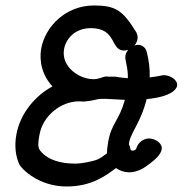

<svg xmlns="http://www.w3.org/2000/svg" viewBox="-20 -680 701 701"><path d="M130.5 -502.7C127.5 -485.7 118.9 -421.6 171.6 -364.5C111.9 -332.6 53.9 -269.1 39.5 -187.3C32.9 -150 36 -110.9 50.5 -80C57.8 -64.5 119.9 0.9 223.5 0.9C316 0.9 368.3 -40.4 403.6 -66.4C416.5 -57.3 431 -51.8 449.1 -50.9H451.8C473.6 -50.9 496.1 -60 514.9 -73.6C534.7 -88.2 562.8 -108.2 569.5 -130.9L570.3 -135.5C574.2 -157.3 545.4 -174.5 523.6 -174.5C504.5 -174.5 483.6 -159.1 478.4 -140C477.7 -136 472.9 -130 464.8 -130C452.1 -130 459.1 -139.1 450.6 -152.7C450.8 -155.3 451.1 -157.8 451.5 -160.3C458 -196.9 495.5 -236.1 515.3 -318.2C609.5 -327 624.8 -356.7 626.5 -366.4C630.3 -388.2 600.7 -405.5 578.8 -405.5C568.7 -405.5 573.5 -403.4 526.5 -397.3C527.7 -430 523.3 -461.8 515.1 -492.7C511.9 -505.5 498.4 -516.4 483.8 -516.4H482C478.4 -516.4 474.4 -514.5 470.6 -513.6C476.3 -520 480.5 -528.2 482.1 -537.3C483.5 -545.5 481.1 -557.3 476.7 -563.6C428.3 -641.7 402.8 -660 322.8 -660C218.7 -660 144.4 -581.5 130.5 -502.7ZM268.4 -310C277.5 -310 283.7 -309.1 283.7 -309.1C329.8 -312.7 326.2 -318.2 351.8 -319.1H366.3C375.4 -319.1 371.6 -318.2 435.7 -315.5C414.6 -237.9 387.2 -231.1 375.1 -162.7C372.4 -147.3 370.4 -130.9 370.3 -120C338.7 -95.5 333.3 -95.5 296.4 -87.3C282.3 -84.5 267.4 -82.7 253.8 -82.7C205.6 -82.7 156.6 -93.6 127.4 -129.1C116.7 -142 119.6 -162.1 122.9 -181.1L124.2 -188.2C136.5 -258.1 202.9 -310 268.4 -310ZM320.8 -390.9C269.2 -390.9 202.4 -436.2 213.9 -500.9C219.9 -534.9 250.6 -577.3 311.9 -577.3C406.8 -577.3 382.3 -495.5 432.9 -495.5C438.3 -495.5 443.1 -496.4 447.9 -498.2C443.2 -491.8 439.3 -485.5 437.9 -477.3C434.9 -460.7 447.6 -437 446.9 -394.5C431.6 -395.5 416.5 -397.3 401.5 -400H395.2C355.2 -400 378.9 -400.9 370.8 -400.9C353.6 -400.9 344.9 -390.9 320.8 -390.9Z"/></svg>

Font: TudorRose
Style: Oblique
Weight: 500
Italic angle: 10°
Version: Version 001.000